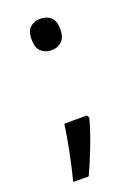

<svg xmlns="http://www.w3.org/2000/svg" viewBox="-131 -606 556 780"><g transform="rotate(-20 147.0 -215.5)"><path d="M190 -116 197 -105Q188 -70 174.5 -32Q161 6 145.5 44Q130 82 113 119H46Q61 60 73.5 -2Q86 -64 93 -116ZM147 -414Q121 -414 103 -430Q85 -446 85 -482Q85 -520 103 -535Q121 -550 147 -550Q173 -550 191 -535Q209 -520 209 -482Q209 -446 191 -430Q173 -414 147 -414Z"/></g></svg>

Font: uhindi15
Style: Book
Weight: 400
Designer: Jelle Bosma - Monotype Design Team
Foundry: Monotype Imaging Inc.
Version: Version 2.003